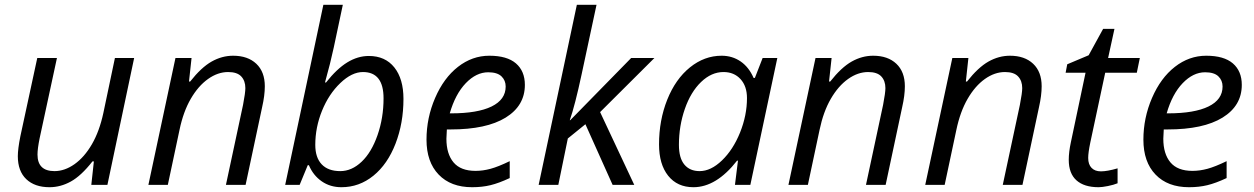

<svg xmlns="http://www.w3.org/2000/svg" viewBox="-20 -780 5289 810"><path d="M220.2 -535.2 147 -195.8Q138.2 -152.3 138.2 -127.9Q138.2 -58.1 210 -58.1Q252.9 -58.1 294.4 -87.4Q335.9 -116.7 367.7 -171.4Q399.4 -226.1 416 -303.2L464.8 -535.2H545.9L433.1 0H365.2L376 -99.1H370.1Q322.3 -38.1 278.8 -14.2Q235.4 9.8 189 9.8Q126.5 9.8 90.8 -24.2Q55.2 -58.1 55.2 -121.1Q55.2 -151.4 65.9 -205.1L137.2 -535.2Z M933.1 0 1005.4 -337.9Q1015.1 -388.7 1015.1 -408.2Q1015.1 -439 997.8 -457.5Q980.5 -476.1 942.4 -476.1Q898.9 -476.1 857.7 -446.8Q816.4 -417.5 784.9 -363.3Q753.4 -309.1 737.3 -231.9L688 0H606L720.2 -535.2H788.1L777.3 -436H782.2Q829.1 -495.6 872.8 -520.3Q916.5 -544.9 963.4 -544.9Q1025.4 -544.9 1061.3 -511Q1097.2 -477.1 1097.2 -416Q1097.2 -377.4 1085.9 -328.1L1016.1 0Z M1420.4 9.8Q1373 9.8 1337.2 -15.1Q1301.3 -40 1283.2 -83H1278.3L1244.1 0H1183.1L1344.2 -759.8H1426.3Q1401.4 -641.6 1387.9 -578.9Q1374.5 -516.1 1351.1 -432.1H1355.5Q1400.9 -489.7 1445.1 -516.8Q1489.3 -543.9 1536.1 -543.9Q1605 -543.9 1643.6 -495.6Q1682.1 -447.3 1682.1 -362.8Q1682.1 -260.7 1648.7 -174.1Q1615.2 -87.4 1555.4 -38.8Q1495.6 9.8 1420.4 9.8ZM1511.2 -476.1Q1464.4 -476.1 1415.8 -429.7Q1367.2 -383.3 1338.6 -313Q1310.1 -242.7 1310.1 -168.9Q1310.1 -115.2 1337.2 -86.7Q1364.3 -58.1 1415.5 -58.1Q1463.9 -58.1 1505.6 -97.7Q1547.4 -137.2 1572.8 -210.2Q1598.1 -283.2 1598.1 -365.2Q1598.1 -476.1 1511.2 -476.1Z M1971.7 9.8Q1881.8 9.8 1830.6 -43.5Q1779.3 -96.7 1779.3 -190.9Q1779.3 -282.7 1815.7 -366.9Q1852.1 -451.2 1912.1 -498Q1972.2 -544.9 2044.4 -544.9Q2119.1 -544.9 2156.7 -512.5Q2194.3 -480 2194.3 -421.9Q2194.3 -334 2113.3 -283.9Q2032.2 -233.9 1881.3 -233.9H1865.2L1863.3 -194.8Q1863.3 -130.9 1893.3 -95Q1923.3 -59.1 1986.3 -59.1Q2017.1 -59.1 2049.6 -67.9Q2082 -76.7 2130.4 -100.1V-28.8Q2084.5 -7.3 2049.3 1.2Q2014.2 9.8 1971.7 9.8ZM2039.6 -475.1Q1989.3 -475.1 1945.1 -429.2Q1900.9 -383.3 1877.4 -301.8H1883.3Q1994.6 -301.8 2054 -330.8Q2113.3 -359.9 2113.3 -415Q2113.3 -440.9 2095.5 -458Q2077.6 -475.1 2039.6 -475.1Z M2385.7 -272.9 2642.6 -535.2H2740.7L2511.7 -307.1L2655.8 0H2564.5L2449.7 -255.9L2375.5 -195.8L2335.4 0H2252.4L2413.6 -759.8H2496.6Q2461.4 -595.7 2433.6 -465.8Q2405.8 -335.9 2383.8 -272.9Z M3024.4 -544.9Q3069.3 -544.9 3104.5 -520.8Q3139.6 -496.6 3159.2 -451.2H3164.6L3197.3 -535.2H3259.3L3145.5 0H3080.6L3093.3 -102.1H3089.4Q3002 9.8 2905.3 9.8Q2837.4 9.8 2798.8 -38.6Q2760.3 -86.9 2760.3 -170.9Q2760.3 -272.5 2794.9 -359.4Q2829.6 -446.3 2890.6 -495.6Q2951.7 -544.9 3024.4 -544.9ZM2931.6 -58.1Q2979 -58.1 3025.9 -103.3Q3072.8 -148.4 3102.1 -220.9Q3131.3 -293.5 3131.3 -366.2Q3131.3 -416.5 3104 -446.3Q3076.7 -476.1 3032.2 -476.1Q2981.4 -476.1 2937.7 -434.1Q2894 -392.1 2869.1 -320.3Q2844.2 -248.5 2844.2 -168.9Q2844.2 -113.3 2867.2 -85.7Q2890.1 -58.1 2931.6 -58.1Z M3633.3 0 3705.6 -337.9Q3715.3 -388.7 3715.3 -408.2Q3715.3 -439 3698 -457.5Q3680.7 -476.1 3642.6 -476.1Q3599.1 -476.1 3557.9 -446.8Q3516.6 -417.5 3485.1 -363.3Q3453.6 -309.1 3437.5 -231.9L3388.2 0H3306.2L3420.4 -535.2H3488.3L3477.5 -436H3482.4Q3529.3 -495.6 3573 -520.3Q3616.7 -544.9 3663.6 -544.9Q3725.6 -544.9 3761.5 -511Q3797.4 -477.1 3797.4 -416Q3797.4 -377.4 3786.1 -328.1L3716.3 0Z M4210.4 0 4282.7 -337.9Q4292.5 -388.7 4292.5 -408.2Q4292.5 -439 4275.1 -457.5Q4257.8 -476.1 4219.7 -476.1Q4176.3 -476.1 4135 -446.8Q4093.8 -417.5 4062.3 -363.3Q4030.8 -309.1 4014.6 -231.9L3965.3 0H3883.3L3997.6 -535.2H4065.4L4054.7 -436H4059.6Q4106.4 -495.6 4150.1 -520.3Q4193.8 -544.9 4240.7 -544.9Q4302.7 -544.9 4338.6 -511Q4374.5 -477.1 4374.5 -416Q4374.5 -377.4 4363.3 -328.1L4293.5 0Z M4624.5 -57.1Q4651.4 -57.1 4694.8 -69.8V-6.8Q4678.2 0 4653.8 4.9Q4629.4 9.8 4614.7 9.8Q4553.7 9.8 4521.2 -19.3Q4488.8 -48.3 4488.8 -106Q4488.8 -138.2 4497.6 -179.2L4559.6 -473.1H4475.6L4482.4 -508.8L4572.8 -546.9L4633.8 -658.2H4681.6L4654.8 -535.2H4788.6L4775.9 -473.1H4642.6L4579.6 -178.2Q4570.8 -135.7 4570.8 -113.8Q4570.8 -86.4 4585 -71.8Q4599.1 -57.1 4624.5 -57.1Z M4996.1 9.8Q4906.2 9.8 4855 -43.5Q4803.7 -96.7 4803.7 -190.9Q4803.7 -282.7 4840.1 -366.9Q4876.5 -451.2 4936.5 -498Q4996.6 -544.9 5068.8 -544.9Q5143.6 -544.9 5181.2 -512.5Q5218.8 -480 5218.8 -421.9Q5218.8 -334 5137.7 -283.9Q5056.6 -233.9 4905.8 -233.9H4889.6L4887.7 -194.8Q4887.7 -130.9 4917.7 -95Q4947.8 -59.1 5010.7 -59.1Q5041.5 -59.1 5074 -67.9Q5106.4 -76.7 5154.8 -100.1V-28.8Q5108.9 -7.3 5073.7 1.2Q5038.6 9.8 4996.1 9.8ZM5064 -475.1Q5013.7 -475.1 4969.5 -429.2Q4925.3 -383.3 4901.9 -301.8H4907.7Q5019 -301.8 5078.4 -330.8Q5137.7 -359.9 5137.7 -415Q5137.7 -440.9 5119.9 -458Q5102.1 -475.1 5064 -475.1Z"/></svg>

Font: CAA NEO Sans
Style: Italic
Weight: 400
Italic angle: -12°
Version: Version 1.10